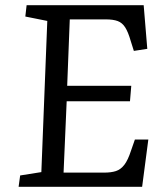

<svg xmlns="http://www.w3.org/2000/svg" viewBox="-20 -723 632 743"><path d="M163 -642 78 -659 83 -703H536L550 -534L498 -526L486 -564Q476 -599 464.5 -617Q453 -635 435.5 -641.5Q418 -648 389 -648H250L240 -391H488L483 -331H238L226 -55H383Q410 -55 428.5 -61Q447 -67 461 -85Q475 -103 487 -140L502 -183H554L530 0H52L58 -44L140 -57Z"/></svg>

Font: Literata 18pt
Style: Italic
Weight: 400
Italic angle: -2°
Designer: Latin by Veronika Burian and Jose Scaglione. Greek by Irene Vlachou. Cyrillic by Vera Evstafieva
Foundry: TypeTogether
Version: Version 3.103;gftools[0.9.29]